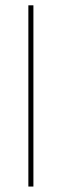

<svg xmlns="http://www.w3.org/2000/svg" viewBox="-20 -684 226 704"><path d="M102.5 0H84V-664.5H102.5Z"/></svg>

Font: Anek Malayalam Thin
Style: Regular
Weight: 250
Version: Version 1.003